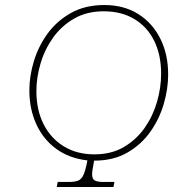

<svg xmlns="http://www.w3.org/2000/svg" viewBox="-20 -745 724 765"><path d="M206 0 210 -20H253Q277 -20 290.5 -25Q304 -30 312 -47Q320 -64 327 -99L328 -106Q256 -114 204 -152Q152 -190 124.5 -250.5Q97 -311 97 -385Q97 -443 115.5 -503Q134 -563 171 -613Q208 -663 264 -694Q320 -725 396 -725Q473 -725 530 -689.5Q587 -654 618.5 -591.5Q650 -529 650 -448Q650 -391 632.5 -331Q615 -271 579 -220Q543 -169 487.5 -137Q432 -105 356 -105H355Q352 -87 349.5 -73.5Q347 -60 347 -51Q347 -32 357.5 -26Q368 -20 393 -20H436L432 0ZM356 -130Q424 -130 474 -159.5Q524 -189 557 -236.5Q590 -284 606 -340.5Q622 -397 622 -451Q622 -526 594.5 -582Q567 -638 515.5 -669Q464 -700 393 -700Q326 -700 275.5 -671Q225 -642 191.5 -595Q158 -548 141.5 -492Q125 -436 125 -382Q125 -307 153.5 -250.5Q182 -194 234 -162Q286 -130 356 -130Z"/></svg>

Font: Noto Serif Thin
Style: Italic
Weight: 100
Italic angle: -12°
Designer: Monotype Design Team
Foundry: Monotype Imaging Inc.
Version: Version 2.014; ttfautohint (v1.8.4.7-5d5b)